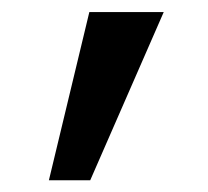

<svg xmlns="http://www.w3.org/2000/svg" viewBox="-20 -149 347 320"><path d="M61.5 151.4 128.9 -128.9H252.9L130.4 151.4Z"/></svg>

Font: Acari Sans SemiBold
Style: Regular
Weight: 600
Designer: Alfredo Marco Pradil and Stefan Peev
Foundry: Hanken Design Co.
Version: Version 1.045;January 11, 2019;FontCreator 11.5.0.2425 64-bi